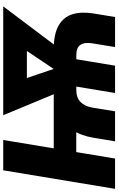

<svg xmlns="http://www.w3.org/2000/svg" viewBox="220 -988 768 1249"><g transform="rotate(-90 604.5 -364.0)"><path d="M309.1 0 332 -138.7Q345.2 -219.2 382.6 -277.6Q419.9 -335.9 486.6 -367.7Q553.2 -399.4 654.8 -399.4H903.8Q1005.4 -399.4 1061.5 -367.7Q1117.7 -335.9 1135.7 -277.6Q1153.8 -219.2 1140.6 -138.7L1117.7 0H922.4L946.3 -146.5Q955.1 -198.2 936.8 -225.1Q918.5 -252 873 -252H639.6Q594.2 -252 565.7 -225.1Q537.1 -198.2 528.3 -146.5L504.4 0ZM0 0 120.6 -727.5H317.9L197.3 0ZM203.1 -252.4 227.1 -398.9H688L663.6 -252.4ZM623.5 0 674.3 -306.2H852.1L801.3 0ZM677.2 -250 479 -727.5H668.5L795.4 -354.5L770 -250ZM734.9 -250 752 -357.4 1000 -727.5H1187L827.6 -250ZM593.3 -573.7 619.1 -727.5H1049.8L1024.4 -573.7Z"/></g></svg>

Font: Inter 20pt Black
Style: Italic
Weight: 900
Italic angle: -9.3988°
Version: Version 4.001;git-66647c0bb